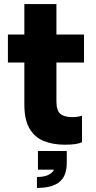

<svg xmlns="http://www.w3.org/2000/svg" viewBox="-20 -700 471 946"><path d="M299 13Q240 13 195 -5.5Q150 -24 125 -67.5Q100 -111 100 -184V-392H19V-530H100V-680H258V-530H394V-392H258V-201Q258 -155 277.5 -139Q297 -123 336 -123Q363 -123 384 -130V0Q363 13 299 13ZM162 226V172Q227 172 246 136H167V44H309V101Q309 167 273 196.5Q237 226 162 226Z"/></svg>

Font: Tanohe Sans
Style: Bold
Weight: 700
Designer: Village Type and Design LLC & Cristiano Sobral
Foundry: Cooper Hewitt Smithsonian Design Museum
Version: Version 1.00;September 29, 2021;FontCreator 13.0.0.2655 64-b